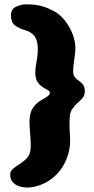

<svg xmlns="http://www.w3.org/2000/svg" viewBox="-20 -659 434 884"><path d="M104.5 204.5Q87 204.5 69 198.8Q51 193 39 180Q27 167 27 144.5Q27 129.5 39 119Q51 108.5 67 98.5Q96.5 79.5 109 62.8Q121.5 46 121.5 11Q121.5 -6.5 120 -27Q118.5 -47.5 117 -67.8Q115.5 -88 116 -105Q117 -141 131.2 -161.8Q145.5 -182.5 163.8 -194Q182 -205.5 195.8 -213.5Q209.5 -221.5 209.5 -231.5Q209.5 -239 199.2 -244.5Q189 -250 175.8 -258.5Q162.5 -267 152.5 -282.2Q142.5 -297.5 142.5 -325Q142.5 -339 145.2 -356.2Q148 -373.5 151 -393Q154 -412.5 154 -432Q154 -470.5 140 -491Q126 -511.5 94.5 -520.5Q68.5 -527.5 49.5 -541.5Q30.5 -555.5 30.5 -588.5Q30.5 -616.5 53.2 -627.8Q76 -639 100.5 -639Q142 -639 169.8 -631.5Q197.5 -624 228.5 -607.5Q255.5 -593.5 277.5 -566Q299.5 -538.5 313.2 -504.8Q327 -471 327 -437.5Q327 -425 325.5 -412Q324 -399 322 -385.8Q320 -372.5 318.5 -358.2Q317 -344 317 -329Q317 -312.5 325 -303.2Q333 -294 343.8 -286.5Q354.5 -279 362.5 -268.8Q370.5 -258.5 370.5 -239.5Q370.5 -220 360.2 -208Q350 -196 336.5 -184.5Q323 -173 312 -156.2Q301 -139.5 300.5 -110.5Q299.5 -91.5 300.2 -72.2Q301 -53 302 -37Q303 -21 303 -11Q303 29.5 287.5 70.2Q272 111 243.5 141Q215.5 171 177.8 187.8Q140 204.5 104.5 204.5Z"/></svg>

Font: Gluten ExtraBold
Style: Regular
Weight: 800
Designer: Tyler Finck
Foundry: Etcetera Type Company
Version: Version 1.300